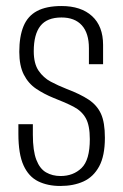

<svg xmlns="http://www.w3.org/2000/svg" viewBox="-20 -611 409 637"><path d="M180 6Q138 6 106.5 -9.5Q75 -25 58 -62.5Q41 -100 41 -167V-199Q53 -199 65.5 -199Q78 -199 89 -199V-164Q89 -111 100.5 -81Q112 -51 133 -39Q154 -27 181 -27Q223 -27 250.5 -53.5Q278 -80 278 -149Q278 -195 264.5 -219Q251 -243 224 -257Q197 -271 158 -286Q126 -299 100 -316.5Q74 -334 59 -363.5Q44 -393 44 -439Q44 -490 58 -524Q72 -558 103 -574.5Q134 -591 184 -591Q249 -591 285.5 -557.5Q322 -524 322 -462V-398Q310 -398 298.5 -398Q287 -398 275 -398V-451Q275 -501 251.5 -527Q228 -553 184 -553Q136 -553 114 -525Q92 -497 92 -441Q92 -400 108 -376.5Q124 -353 148.5 -340Q173 -327 201 -316Q246 -299 274 -280.5Q302 -262 315 -233.5Q328 -205 328 -154Q328 -94 309 -59Q290 -24 257 -9Q224 6 180 6Z"/></svg>

Font: Alumni Sans Thin Light
Style: Regular
Weight: 300
Version: Version 1.018